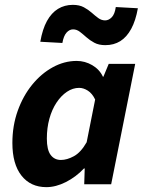

<svg xmlns="http://www.w3.org/2000/svg" viewBox="-20 -759 592 791"><path d="M171 12Q106 12 68.5 -35.5Q31 -83 31 -170Q31 -241 53 -302.5Q75 -364 112.5 -410Q150 -456 197.5 -482Q245 -508 296 -508Q330 -508 360 -490.5Q390 -473 404 -443H406L428 -496H537L438 0H327L329 -65H326Q293 -30 251.5 -9Q210 12 171 12ZM231 -100Q256 -100 284.5 -115.5Q313 -131 337 -173L372 -349Q360 -374 342 -385.5Q324 -397 306 -397Q280 -397 256 -381Q232 -365 213 -336.5Q194 -308 183.5 -270Q173 -232 173 -188Q173 -142 188.5 -121Q204 -100 231 -100ZM414 -573Q387 -573 368.5 -583Q350 -593 336 -605.5Q322 -618 309 -628Q296 -638 281 -638Q266 -638 254 -624.5Q242 -611 237 -582L146 -587Q155 -639 173.5 -672.5Q192 -706 219 -722.5Q246 -739 280 -739Q307 -739 325.5 -729Q344 -719 358 -706.5Q372 -694 385 -684.5Q398 -675 413 -675Q428 -675 440.5 -688Q453 -701 457 -730L548 -725Q539 -674 520.5 -640Q502 -606 475.5 -589.5Q449 -573 414 -573Z"/></svg>

Font: Source Sans 3
Style: Bold Italic
Weight: 700
Italic angle: -11°
Designer: Paul D. Hunt
Foundry: Adobe
Version: Version 3.052;hotconv 1.1.0;makeotfexe 2.6.0